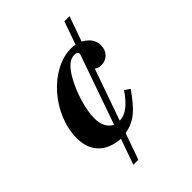

<svg xmlns="http://www.w3.org/2000/svg" viewBox="-209 -676 919 919"><g transform="rotate(-45 250.0 -216.5)"><path d="M431 -576H396L355 -459C343 -461 336 -462 327 -462C185 -462 42 -299 42 -138C42 -48 96 7 190 13L144 143H178L225 10C292 -3 329 -33 392 -123L365 -141C324 -81 289 -54 247 -52L339 -313C349 -305 360 -302 374 -302C411 -302 439 -331 439 -370C439 -404 422 -429 386 -449ZM339 -413 214 -57C183 -75 169 -103 169 -147C169 -205 195 -292 231 -356C259 -406 286 -429 317 -429C330 -429 338 -424 339 -415Z"/></g></svg>

Font: STIXGeneral
Style: Bold Italic
Weight: 700
Italic angle: -16.33°
Designer: MicroPress Inc., with final additions and corrections provided by Coen Hoffman, Elsevier (retired)
Version: Version 1.1.0